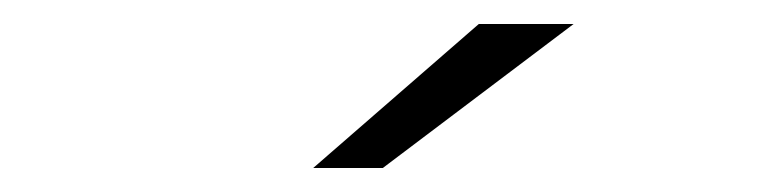

<svg xmlns="http://www.w3.org/2000/svg" viewBox="-20 -747 640 160"><path d="M241 -607 379 -727H458L299 -607Z"/></svg>

Font: Montserrat-Alt1 Light
Style: Regular
Weight: 300
Designer: Differentunic
Foundry: Differentunic
Version: Version 7.222